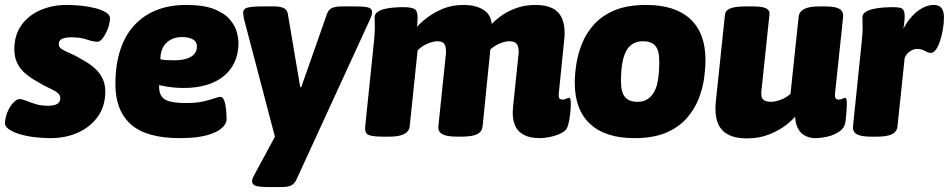

<svg xmlns="http://www.w3.org/2000/svg" viewBox="-35 -551 3840 777"><path d="M169 8Q137 8 104 4Q71 0 43.5 -8.5Q16 -17 -0.5 -29Q-17 -41 -15 -57Q-12 -83 -2 -104Q8 -125 21 -137.5Q34 -150 44 -150Q55 -150 70.5 -143.5Q86 -137 108.5 -130Q131 -123 161 -123Q184 -123 196.5 -130.5Q209 -138 209 -153Q209 -166 199 -174.5Q189 -183 173.5 -190Q158 -197 141 -206Q121 -217 100.5 -229.5Q80 -242 62.5 -258Q45 -274 34 -297Q23 -320 23 -352Q23 -409 51.5 -449Q80 -489 128.5 -510Q177 -531 236 -531Q262 -531 292.5 -528Q323 -525 350.5 -518Q378 -511 395 -500Q412 -489 410 -473Q408 -450 399 -429Q390 -408 379.5 -395Q369 -382 360 -382Q342 -382 316.5 -391Q291 -400 253 -400Q232 -400 217.5 -394.5Q203 -389 203 -372Q203 -360 214.5 -352.5Q226 -345 245.5 -337Q265 -329 290 -314Q307 -305 324.5 -293.5Q342 -282 357 -266.5Q372 -251 381.5 -230Q391 -209 391 -180Q391 -122 361.5 -80Q332 -38 282 -15Q232 8 169 8Z M693 8Q557 8 494.5 -48Q432 -104 432 -210Q432 -287 451 -346.5Q470 -406 507 -447Q544 -488 597 -509.5Q650 -531 719 -531Q788 -531 829.5 -515Q871 -499 893 -474.5Q915 -450 922.5 -424Q930 -398 930 -377Q930 -334 914.5 -300Q899 -266 870 -242.5Q841 -219 800 -207Q759 -195 709 -195Q673 -195 637.5 -201Q602 -207 570 -218L612 -266Q610 -250 609.5 -233Q609 -216 609 -199Q609 -163 632.5 -148.5Q656 -134 717 -134Q760 -134 788 -140.5Q816 -147 832.5 -153Q849 -159 856 -159Q867 -159 872.5 -143.5Q878 -128 880 -106.5Q882 -85 882 -68Q882 -50 862.5 -32.5Q843 -15 801.5 -3.5Q760 8 693 8ZM672 -307Q689 -307 703 -309.5Q717 -312 728 -316.5Q739 -321 746.5 -327.5Q754 -334 758 -343Q762 -352 762 -362Q762 -382 746 -391.5Q730 -401 701 -401Q675 -401 655 -390Q635 -379 624.5 -359Q614 -339 614 -311Q628 -308 643 -307.5Q658 -307 672 -307Z M1054 206Q1015 206 1000 201Q985 196 985 182Q985 176 988 169Q991 162 994 157L1108 -54L1089 46L952 -476Q951 -483 950 -489Q949 -495 949 -499Q949 -516 968 -520.5Q987 -525 1024 -525H1079Q1096 -525 1111.5 -519Q1127 -513 1130 -494L1180 -198H1184L1288 -494Q1295 -514 1310.5 -519.5Q1326 -525 1347 -525H1402Q1441 -525 1456 -520.5Q1471 -516 1471 -501Q1471 -496 1469 -490Q1467 -484 1464 -476L1165 175Q1156 194 1142 200Q1128 206 1107 206Z M2149 8Q2109 8 2083.5 -6Q2058 -20 2047.5 -47.5Q2037 -75 2041 -116L2063 -328Q2064 -332 2064 -335.5Q2064 -339 2064 -342Q2064 -365 2055 -374.5Q2046 -384 2026 -384Q2012 -384 1996 -378.5Q1980 -373 1965.5 -363.5Q1951 -354 1940 -342L1954 -396L1918 -40Q1916 -18 1896 -8Q1876 2 1832 2H1815Q1773 2 1755 -8Q1737 -18 1739 -40L1769 -328Q1770 -333 1770 -336Q1770 -339 1770 -342Q1770 -365 1762 -374.5Q1754 -384 1736 -384Q1722 -384 1707 -379Q1692 -374 1678.5 -366Q1665 -358 1655 -347L1623 -40Q1619 2 1541 2H1515Q1475 2 1457.5 -4.5Q1440 -11 1443 -40L1479 -389Q1480 -397 1481 -413Q1482 -429 1482 -440Q1482 -450 1481.5 -459.5Q1481 -469 1481 -480Q1481 -494 1492 -502Q1503 -510 1520.5 -514.5Q1538 -519 1558.5 -520.5Q1579 -522 1598 -522Q1628 -522 1641.5 -515Q1655 -508 1655 -480Q1655 -456 1651 -432.5Q1647 -409 1640 -397L1629 -413Q1645 -438 1676 -465.5Q1707 -493 1749 -512Q1791 -531 1841 -531Q1888 -531 1919.5 -512.5Q1951 -494 1955 -454Q1974 -474 2000 -491.5Q2026 -509 2059.5 -520Q2093 -531 2131 -531Q2173 -531 2199 -518.5Q2225 -506 2237.5 -480.5Q2250 -455 2250 -417Q2250 -411 2249.5 -403Q2249 -395 2248 -387L2226 -170Q2225 -159 2228.5 -153.5Q2232 -148 2242 -148Q2250 -148 2256.5 -151.5Q2263 -155 2267 -155Q2272 -155 2273.5 -149Q2275 -143 2275 -130Q2275 -116 2273 -96.5Q2271 -77 2267.5 -59Q2264 -41 2259 -32Q2253 -20 2234 -11Q2215 -2 2192 3Q2169 8 2149 8Z M2532 8Q2415 8 2353 -49.5Q2291 -107 2291 -216Q2291 -248 2297 -289Q2303 -330 2319.5 -372.5Q2336 -415 2368 -451Q2400 -487 2451.5 -509Q2503 -531 2580 -531Q2697 -531 2758.5 -474Q2820 -417 2820 -308Q2820 -276 2814.5 -235Q2809 -194 2792.5 -151.5Q2776 -109 2744 -72.5Q2712 -36 2660.5 -14Q2609 8 2532 8ZM2545 -139Q2569 -139 2585 -149.5Q2601 -160 2611 -177Q2621 -194 2625.5 -215.5Q2630 -237 2631.5 -259.5Q2633 -282 2633 -303Q2633 -347 2617 -365.5Q2601 -384 2567 -384Q2543 -384 2526.5 -374Q2510 -364 2500.5 -347Q2491 -330 2486 -308.5Q2481 -287 2479.5 -264.5Q2478 -242 2478 -221Q2478 -177 2494.5 -158Q2511 -139 2545 -139Z M2988 9Q2915 9 2884.5 -28Q2854 -65 2862 -141L2899 -493Q2901 -509 2920.5 -517Q2940 -525 2980 -525H3014Q3050 -525 3065.5 -517Q3081 -509 3079 -493L3046 -180Q3045 -167 3047.5 -158Q3050 -149 3059.5 -144Q3069 -139 3086 -139Q3095 -139 3105.5 -141.5Q3116 -144 3126.5 -148Q3137 -152 3146.5 -158Q3156 -164 3164 -171L3197 -483Q3201 -525 3279 -525H3305Q3345 -525 3362 -515Q3379 -505 3377 -483L3344 -170Q3343 -159 3346.5 -153.5Q3350 -148 3360 -148Q3368 -148 3374.5 -151.5Q3381 -155 3385 -155Q3389 -155 3390.5 -149.5Q3392 -144 3392 -131Q3392 -124 3391.5 -114Q3391 -104 3390 -91Q3389 -78 3387 -62Q3385 -36 3364 -20.5Q3343 -5 3315 1.5Q3287 8 3264 8Q3238 8 3217.5 -5Q3197 -18 3188 -46.5Q3179 -75 3184 -122L3192 -91Q3179 -71 3149.5 -47.5Q3120 -24 3079 -7.5Q3038 9 2988 9Z M3489 2Q3449 2 3432 -8Q3415 -18 3417 -40L3453 -389Q3454 -397 3455 -413Q3456 -429 3456 -440Q3456 -450 3455.5 -459.5Q3455 -469 3455 -480Q3455 -494 3467 -502Q3479 -510 3498 -514.5Q3517 -519 3539 -520.5Q3561 -522 3582 -522Q3601 -522 3612 -518Q3623 -514 3625.5 -496Q3628 -478 3621 -435Q3637 -465 3657 -486.5Q3677 -508 3699.5 -519.5Q3722 -531 3744 -531Q3758 -531 3767 -525.5Q3776 -520 3780.5 -508.5Q3785 -497 3785 -480Q3785 -456 3780.5 -431Q3776 -406 3769 -384.5Q3762 -363 3752.5 -350Q3743 -337 3732 -337Q3722 -337 3708 -345Q3694 -353 3677 -353Q3661 -353 3646.5 -342.5Q3632 -332 3626 -316L3597 -40Q3595 -18 3575 -8Q3555 2 3515 2Z"/></svg>

Font: Asap Black
Style: Italic
Weight: 900
Italic angle: -6°
Designer: Pablo Cosgaya
Foundry: Omnibus-Type
Version: Version 3.001